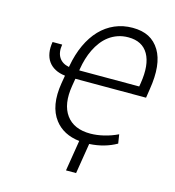

<svg xmlns="http://www.w3.org/2000/svg" viewBox="-132 -849 1063 1163"><g transform="rotate(15 399.0 -267.5)"><path d="M109 -528.4H169.4Q160.9 -479 180.6 -447.6Q200.3 -416.2 244 -408L245.4 -415.8Q258.9 -490.4 286.6 -550.1Q314.3 -609.7 354 -651.3Q393.8 -692.8 445 -715Q496.1 -737.2 556.5 -737.2Q616.5 -737.2 658.2 -715.6Q699.9 -693.9 726.6 -649.9Q778.1 -564.6 751.8 -404.5L743.3 -349.1H300.1L292.3 -302.2Q272.7 -183.9 321 -117.5Q369.3 -51.1 473.7 -51.5Q513.5 -51.8 557.5 -62.3Q601.6 -72.8 643.5 -93L652.3 -36.9Q616.8 -16.3 574 -4.1Q531.2 8.2 483 10.7L452.1 201.7H388.8L420.1 8.9Q318.2 -2.8 264.9 -72.4Q201.7 -154.5 225.9 -301.1L234.4 -350.9Q198.2 -355.1 171.7 -369.3Q145.2 -383.5 129.1 -406.2Q112.9 -429 107.8 -459.9Q102.6 -490.8 109 -528.4ZM309.7 -404.1H685.7L689.3 -425.8Q708.5 -544.7 671.2 -609.7Q633.9 -674.7 546.5 -674.7Q510.3 -674.7 480.3 -664.2Q450.3 -653.8 425.8 -635.5Q401.3 -617.2 382.3 -592.3Q363.3 -567.5 349.3 -538.7Q335.2 -509.9 325.8 -478.3Q316.4 -446.7 311.4 -415.1Z"/></g></svg>

Font: Inter P Light
Style: Italic
Weight: 300
Italic angle: 9.39999°
Designer: Rasmus Andersson
Foundry: rsms
Version: Version 3.018;git-588b23468